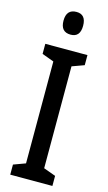

<svg xmlns="http://www.w3.org/2000/svg" viewBox="-138 -1017 569 1012"><g transform="rotate(15 146.0 -510.5)"><path d="M261 -51H31V-106L96 -130V-686L31 -710V-765H261V-710L195 -686V-130L261 -106ZM147 -970Q199 -970 199 -908Q199 -846 147 -846Q92 -846 92 -908Q92 -970 147 -970Z"/></g></svg>

Font: Noto Sans Tamil UI ExtraCondensed Medium
Style: Regular
Weight: 500
Width: 2
Designer: Jelle Bosma - Monotype Design Team
Foundry: Monotype Imaging Inc.
Version: Version 2.004; ttfautohint (v1.8.4.7-5d5b)